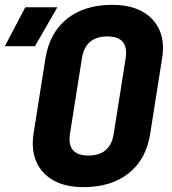

<svg xmlns="http://www.w3.org/2000/svg" viewBox="-89 -760 709 790"><path d="M-69 -570 15 -730H147L55 -570ZM254 10Q181 10 131.5 -17.5Q82 -45 60.5 -94.5Q39 -144 49 -210L98 -520Q115 -625 186.5 -682.5Q258 -740 373 -740Q447 -740 496.5 -712.5Q546 -685 567.5 -635.5Q589 -586 578 -520L529 -210Q513 -105 441 -47.5Q369 10 254 10ZM275 -120Q365 -120 379 -210L428 -520Q442 -610 353 -610Q262 -610 248 -520L199 -210Q185 -120 275 -120Z"/></svg>

Font: JetBrains Mono ExtraBold
Style: Italic
Weight: 800
Italic angle: -9°
Monospace: yes
Designer: Philipp Nurullin, Konstantin Bulenkov
Foundry: JetBrains
Version: Version 2.305; ttfautohint (v1.8.4.7-5d5b)